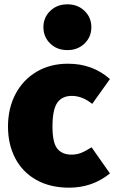

<svg xmlns="http://www.w3.org/2000/svg" viewBox="-20 -849 529 889"><path d="M489 -483 407 -368Q361 -405 313 -405Q267 -405 245 -373Q223 -341 223 -263Q223 -188 245.5 -160.5Q268 -133 311 -133Q334 -133 354 -140.5Q374 -148 404 -167L489 -46Q408 20 300 20Q213 20 149 -15.5Q85 -51 51 -115.5Q17 -180 17 -263Q17 -347 51.5 -413Q86 -479 149 -516.5Q212 -554 295 -554Q409 -554 489 -483ZM403 -723Q403 -678 371.5 -647.5Q340 -617 292 -617Q244 -617 212.5 -647.5Q181 -678 181 -723Q181 -768 212.5 -798.5Q244 -829 292 -829Q340 -829 371.5 -798.5Q403 -768 403 -723Z"/></svg>

Font: FiraGO Heavy
Style: Regular
Weight: 900
Designer: bBox Type
Foundry: bBox Type GmbH
Version: Version 1.001